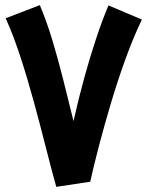

<svg xmlns="http://www.w3.org/2000/svg" viewBox="-20 -717 574 747"><path d="M199 10Q181 -54 159.5 -139Q138 -224 113 -316Q88 -408 60 -494Q32 -580 2 -646L135 -697Q162 -633 184.5 -558Q207 -483 227 -403Q247 -323 266 -246Q285 -331 307.5 -413Q330 -495 354 -567Q378 -639 402 -696L532 -641Q498 -570 467.5 -485.5Q437 -401 411 -313.5Q385 -226 364.5 -147.5Q344 -69 331 -10L199 10Z"/></svg>

Font: Noto Sans Arabic SemCond
Style: Bold
Weight: 700
Width: 4
Designer: Monotype Design Team, Nadine Chahine, Nizar Qandah and Khaled Hosny
Foundry: Monotype Imaging Inc.
Version: Version 2.012; ttfautohint (v1.8.4.7-5d5b)